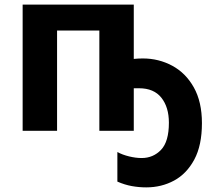

<svg xmlns="http://www.w3.org/2000/svg" viewBox="-20 -566 929 831"><path d="M559 -546V-311Q569 -312 578.5 -312.5Q588 -313 598 -313Q667 -313 725.5 -281.5Q784 -250 819 -187.5Q854 -125 854 -33Q854 63 821 124.5Q788 186 733.5 215.5Q679 245 613 245Q582 245 551 239.5Q520 234 488 220V92Q510 104 539 111Q568 118 593 118Q643 118 677 82.5Q711 47 711 -35Q711 -102 678.5 -143Q646 -184 582 -184H559V0H410V-434H227V0H78V-546Z"/></svg>

Font: Noto IKEA Arabic
Style: Bold
Weight: 700
Designer: Monotype Design Team
Foundry: Monotype Imaging Inc.
Version: Version 1.200